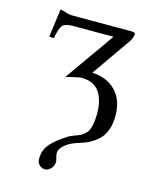

<svg xmlns="http://www.w3.org/2000/svg" viewBox="-104 -512 656 814"><g transform="rotate(15 224.0 -105.0)"><path d="M259.8 -216.8 378.9 -387.2C387 -399.3 391.1 -410.5 391.1 -420.9C391.1 -426.4 386.4 -429.2 377 -429.2H115.2C104.5 -429.2 95.3 -430.7 87.6 -433.8C80 -436.9 70.8 -439.3 60.1 -440.9L43.9 -317.9L64 -315.9C69.8 -347.2 76.7 -366.9 84.7 -375C92.7 -383.1 107.4 -387.2 128.9 -387.2H307.1L153.8 -169.9C157.4 -170.6 164.8 -172.4 176 -175.3C187.3 -178.2 196.7 -180.4 204.3 -181.9C212 -183.3 218.6 -184.1 224.1 -184.1C240.4 -184.1 254.7 -181.2 267.1 -175.5C279.5 -169.8 289.1 -162.7 296.1 -154.1C303.1 -145.4 308.8 -135.2 313.2 -123.3C317.6 -111.4 320.6 -100.2 322 -89.6C323.5 -79 324.2 -67.9 324.2 -56.2C324.2 -33 322.3 -14 318.6 1C314.9 16 309.4 27 302.2 34.2C295.1 41.3 288 46.6 281 50C274 53.5 265.3 57 254.9 60.5C244.5 64.1 236.2 67.9 230 71.8C213.7 82.5 200.7 91.6 190.9 99.1C181.2 106.6 171.6 115.3 162.4 125.2C153.1 135.2 146.4 145.7 142.3 156.7C138.3 167.8 136.2 180.2 136.2 193.8C136.2 205.6 139.8 214.7 147 221.2C154.1 227.7 162.4 231 171.9 231C180.3 231 188.6 226.8 196.8 218.5C204.9 210.2 209 200 209 188C209 184.4 207.8 178.7 205.6 170.9C203.3 163.1 202.1 156.4 202.1 150.9C202.1 134.6 215.2 118.3 241.2 102.1C246.4 98.8 254.7 95.1 266.1 90.8C277.5 86.6 288.7 82.8 299.8 79.3C310.9 75.9 322.8 70.4 335.4 62.7C348.1 55.1 359.2 46.3 368.7 36.4C378.1 26.4 386 12.9 392.3 -4.4C398.7 -21.6 401.9 -41.5 401.9 -64C401.9 -110.5 389.1 -147.1 363.5 -173.8C338 -200.5 303.4 -214.8 259.8 -216.8Z"/></g></svg>

Font: Linux Biolinum G
Style: Bold
Weight: 700
Designer: Philipp H. Poll
Foundry: Philipp H. Poll
Version: Version 1.1.0